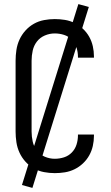

<svg xmlns="http://www.w3.org/2000/svg" viewBox="-20 -836 540 936"><path d="M247 8Q221 8 194.5 3Q168 -2 145 -15Q122 -28 104 -48Q86 -68 75 -92Q64 -116 60 -142.5Q56 -169 56 -195V-540Q56 -566 60 -592.5Q64 -619 75 -643Q86 -667 104 -687Q122 -707 145 -720Q168 -733 194.5 -738Q221 -743 247 -743Q272 -743 296.5 -739Q321 -735 343.5 -724Q366 -713 384.5 -695.5Q403 -678 415 -656.5Q427 -635 432.5 -610.5Q438 -586 438 -561V-555H360V-559Q360 -582 353 -604Q346 -626 330 -642.5Q314 -659 292 -666Q270 -673 247 -673Q222 -673 198.5 -663Q175 -653 160 -633.5Q145 -614 139.5 -589.5Q134 -565 134 -540V-195Q134 -170 139.5 -145.5Q145 -121 160 -101.5Q175 -82 198.5 -72Q222 -62 247 -62Q270 -62 292 -69Q314 -76 330 -92.5Q346 -109 353 -131Q360 -153 360 -176V-180H438V-174Q438 -149 432.5 -124.5Q427 -100 415 -78.5Q403 -57 384.5 -39.5Q366 -22 343.5 -11Q321 0 296.5 4Q272 8 247 8ZM138 80 87 66 362 -816 413 -802Z"/></svg>

Font: Moesevka
Style: Regular
Weight: 400
Monospace: yes
Designer: Belleve Invis
Foundry: Belleve Invis
Version: Version 32.5.0; ttfautohint (v1.8.4)